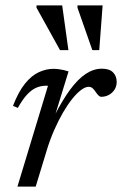

<svg xmlns="http://www.w3.org/2000/svg" viewBox="-20 -690 452 710"><path d="M157.5 -373Q155.5 -373 153.8 -373Q152 -373 150 -373Q132 -373 115 -366Q98 -359 81 -341.2Q64 -323.5 46 -291L28 -298.5Q48.5 -351.5 72.8 -381.2Q97 -411 124 -423.2Q151 -435.5 178 -435.5Q187.5 -435.5 196.8 -434.2Q206 -433 215.2 -431Q224.5 -429 233.5 -426L182 -258.5H179.5Q210.5 -319.5 239.5 -358.8Q268.5 -398 297.5 -417Q326.5 -436 356.5 -436Q385 -436 398.2 -422.2Q411.5 -408.5 411.5 -387Q411.5 -371 403.5 -358.5Q395.5 -346 382.5 -339Q369.5 -332 354 -332Q350 -332 345.5 -335.8Q341 -339.5 334.5 -349Q328 -359 322 -364Q316 -369 308 -369Q295.5 -369 279.8 -357.2Q264 -345.5 247 -324.2Q230 -303 213 -273.8Q196 -244.5 180.5 -209.2Q165 -174 153 -134.5L112 0H44.5ZM233 -504.5H202L115 -661.5V-670H210ZM347 -504.5H321.5L266.5 -661.5V-670H359.5Z"/></svg>

Font: Newsreader 18pt
Style: Italic
Weight: 400
Italic angle: -17°
Version: Version 1.003